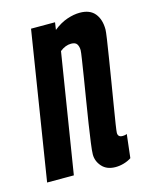

<svg xmlns="http://www.w3.org/2000/svg" viewBox="-103 -611 527 680"><g transform="rotate(-15 160.5 -270.5)"><path d="M74 -541H162L158 -514Q183 -534 208 -542.5Q233 -551 255 -551Q292 -551 310 -529Q328 -507 328 -470Q328 -463 324 -435.5Q320 -408 313.5 -368Q307 -328 300 -284.5Q293 -241 286.5 -202.5Q280 -164 276 -137.5Q272 -111 272 -106Q272 -90 289 -90Q292 -90 296 -90.5Q300 -91 305 -93L295 -7Q283 1 267.5 5.5Q252 10 237 10Q205 10 187.5 -9.5Q170 -29 170 -54Q170 -66 174 -95.5Q178 -125 184 -164.5Q190 -204 197 -246Q204 -288 210 -326Q216 -364 220 -390Q224 -416 224 -422Q224 -435 218.5 -444Q213 -453 197 -453Q176 -453 156 -437L86 0H-12Z"/></g></svg>

Font: Georama Extra Condensed SemiBold
Style: Italic
Weight: 600
Width: 2
Italic angle: -9°
Designer: Jean-Baptiste Levee
Foundry: Production Type
Version: Version 1.000